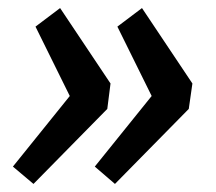

<svg xmlns="http://www.w3.org/2000/svg" viewBox="-20 -508 536 476"><path d="M332 -488 457 -301 448 -238 265 -52 215 -95 356 -270 271 -442ZM129 -488 254 -301 246 -238 63 -52 12 -95 153 -270 68 -442Z"/></svg>

Font: Bitter SemiBold
Style: Italic
Weight: 600
Italic angle: -9°
Designer: Sol Matas, and Bitter project Authors
Foundry: Sol Matas
Version: Version 2.001